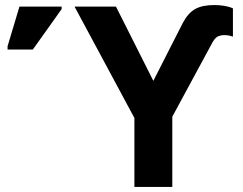

<svg xmlns="http://www.w3.org/2000/svg" viewBox="-20 -740 962 760"><path d="M512 0V-273L275 -714H439L587 -420L704 -650Q725 -689 753 -704.5Q781 -720 828 -720Q848 -720 867 -717Q886 -714 902 -707V-595Q897 -597 888 -599Q879 -601 868 -601Q853 -601 841 -595Q829 -589 815 -561L662 -278V0ZM10 -544V-557L57 -714H224V-704L110 -544Z"/></svg>

Font: RS Noto Sans
Style: Bold
Weight: 700
Designer: Monotype Design Team
Foundry: Monotype Imaging Inc.
Version: Version 3.10